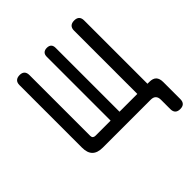

<svg xmlns="http://www.w3.org/2000/svg" viewBox="-188 -698 976 976"><g transform="rotate(-45 300.0 -210.0)"><path d="M556 140Q538 140 529 131Q520 122 520 104V37Q520 19 511 9.5Q502 0 483 0H139Q101 0 82.5 -18.5Q64 -37 64 -75V-524Q64 -542 73.5 -551Q83 -560 101 -560Q118 -560 127 -551Q136 -542 136 -524V-87Q136 -78 141 -73.5Q146 -69 155 -69H264V-528Q264 -544 272.5 -552Q281 -560 296 -560Q312 -560 320 -552Q328 -544 328 -528V-69H456V-524Q456 -542 465.5 -551Q475 -560 493 -560Q511 -560 520 -551Q529 -542 529 -524V-69H542Q568 -69 580 -56.5Q592 -44 592 -18V104Q592 122 583 131Q574 140 556 140Z"/></g></svg>

Font: Maple Mono Light
Style: Regular
Weight: 300
Monospace: yes
Designer: subframe7536
Version: Version 7.000